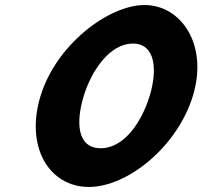

<svg xmlns="http://www.w3.org/2000/svg" viewBox="-20 -747 808 767"><path d="M142 -363.9C79.4 -159.1 177 -0.1 335.3 -0.1C488 -0.1 687.9 -159.1 750.5 -363.9C813.1 -568.8 703.4 -726.9 557.5 -726.9C413.7 -726.9 204.7 -568.8 142 -363.9ZM314.6 -363.9C346.6 -468.5 420.7 -573 510.5 -573C601 -573 609.9 -468.5 577.9 -363.9C546 -259.4 475.6 -154.8 382.6 -154.8C287.2 -154.8 282.6 -259.4 314.6 -363.9Z"/></svg>

Font: Hussar
Style: BdSuprConOblThree
Weight: 700
Foundry: Cannot Into Space Fonts
Version: Version 2.00